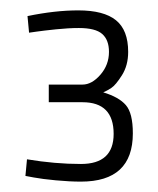

<svg xmlns="http://www.w3.org/2000/svg" viewBox="-20 -819 305 370"><path d="M33 -788Q86 -799 131 -799Q180 -799 203.5 -780Q227 -761 227 -719Q227 -693 215 -674Q203 -655 194.5 -649.5Q186 -644 179 -641Q209 -632 222.5 -616.5Q236 -601 236 -562Q236 -469 136 -469Q114 -469 87.5 -471.5Q61 -474 45 -477L29 -480L32 -512Q86 -503 136 -503Q199 -503 199 -561Q199 -622 139 -622H74V-656H139Q157 -656 173.5 -675Q190 -694 190 -719Q190 -742 177 -753.5Q164 -765 132 -765Q112 -765 88 -762.5Q64 -760 50 -758L36 -756Z"/></svg>

Font: TypoPRO Titillium Text
Style: 1 wt
Weight: 100
Designer: Accademia di Belle Arti di Urbino and others
Foundry: Accademia di Belle Arti di Urbino and others.
Version: Version 25.000